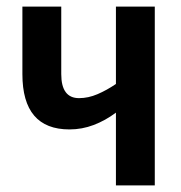

<svg xmlns="http://www.w3.org/2000/svg" viewBox="-20 -563 551 583"><path d="M166 -543V-338Q166 -265 220 -265Q248 -265 276 -277Q304 -289 332 -308V-543H450V0H332V-221Q300 -197 264.5 -183.5Q229 -170 191 -170Q48 -170 48 -338V-543Z"/></svg>

Font: Avrile Sans Condensed SemiBold
Style: Regular
Weight: 600
Width: 3
Designer: Monotype Design Team
Foundry: Monotype Imaging Inc.
Version: Version 2.001;September 10, 2019;FontCreator 11.5.0.2425 64-